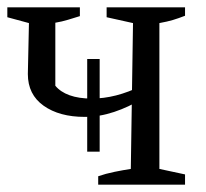

<svg xmlns="http://www.w3.org/2000/svg" viewBox="-22 -504 563 524"><path d="M216 -343H250V-90H216ZM246 0V-23Q266 -30 290.5 -35Q315 -40 335 -43L341 -441L269 -457V-484H483V-461Q465 -454 450 -449.5Q435 -445 413 -441V-43L483 -28V0ZM209 -185Q140 -185 97 -215.5Q54 -246 54 -302L57 -441L-2 -457V-484H196V-460Q180 -455 163.5 -450Q147 -445 129 -442V-270Q143 -253 168 -244Q193 -235 228 -235Q261 -235 294.5 -243.5Q328 -252 365 -270V-234Q330 -212 289.5 -198.5Q249 -185 209 -185Z"/></svg>

Font: Piazzolla 24pt
Style: Regular
Weight: 400
Designer: Juan Pablo del Peral
Foundry: Huerta Tipografica
Version: Version 2.005